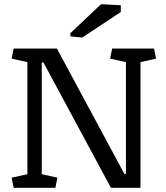

<svg xmlns="http://www.w3.org/2000/svg" viewBox="-20 -891 788 911"><path d="M577.6 -66.4V-596.2L502.4 -612.8L512.2 -660.6H710.9L720.7 -612.8L646.5 -596.2V0H506.3L186 -594.7H178.2V-64.5L252.4 -47.9L242.7 0H44.9L35.2 -47.9L109.9 -64.5V-596.2L35.2 -612.8L44.9 -660.6H250L569.8 -66.4ZM314 -733.9 459.5 -871.1 553.2 -866.2V-834L370.1 -712.9L314 -718.3Z"/></svg>

Font: NoticiaText-Regular
Style: Regular
Weight: 400
Designer: JM Sole
Foundry: JM Sole
Version: Version 1.003